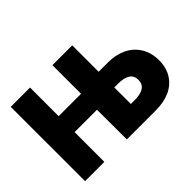

<svg xmlns="http://www.w3.org/2000/svg" viewBox="-125 -991 1281 1281"><g transform="rotate(-45 515.0 -350.5)"><path d="M62 0V-701.2H244.1V-431.2H455.1V-701.2H642.1V-452.1H729Q802.2 -452.1 858.9 -425.5Q915.5 -398.9 948.7 -345.9Q981.9 -293 981.9 -221.2Q981.9 -149.4 948.5 -98.6Q915 -47.9 858.9 -23.9Q802.7 0 729 0H456.1L455.1 -280.8H244.1V0ZM642.1 -147.9H676.8Q792 -147.9 792 -226.1Q792 -304.2 676.8 -304.2H642.1Z"/></g></svg>

Font: Hussar Preview
Style: Bold
Weight: 700
Foundry: Cannot Into Space Fonts, PlusOne Fonts
Version: Version 2.29RC2 "Millennial"